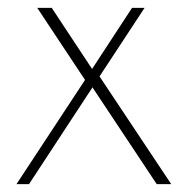

<svg xmlns="http://www.w3.org/2000/svg" viewBox="-20 -470 475 490"><path d="M380 0 216 -247 54 0H22L197 -266L75 -450H112L215 -294L317 -450H349L234 -275L417 0Z"/></svg>

Font: Poiret One
Style: Regular
Weight: 400
Designer: Denis Masharov (denis.masharov@gmail.com), Cyreal (Charset Expansion)
Foundry: Denis Masharov
Version: Version 1.101